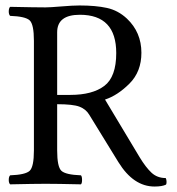

<svg xmlns="http://www.w3.org/2000/svg" viewBox="-20 -672 647 702"><path d="M272 -618Q189 -618 189 -554V-325H237Q318 -325 361.5 -358Q405 -391 405 -478Q405 -618 272 -618ZM189 -122Q189 -62 204.5 -47.5Q220 -33 276 -31Q280 -27 280 -14Q280 -2 276 2Q188 0 147 0Q107 0 17 2Q12 -3 12 -14Q12 -26 17 -31Q73 -33 88.5 -47.5Q104 -62 104 -122V-523Q104 -583 88.5 -597.5Q73 -612 17 -614Q12 -619 12 -630Q12 -642 17 -647Q111 -645 146 -645Q163 -645 204.5 -648.5Q246 -652 271 -652Q330 -652 371 -643Q412 -634 444 -604Q497 -554 497 -479Q497 -410 453.5 -366.5Q410 -323 364 -308L490 -98Q513 -60 534 -40.5Q555 -21 586 -21Q589 -15 589 -7Q589 0 587 3Q573 10 545 10Q468 10 413 -79L306 -253Q294 -273 270.5 -282Q247 -291 189 -291Z"/></svg>

Font: Triodion Unicode
Style: Normal
Weight: 400
Version: Version 1.1